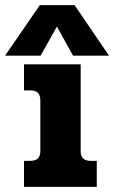

<svg xmlns="http://www.w3.org/2000/svg" viewBox="-83 -732 447 752"><path d="M73 -712H209L344 -514H203L140 -628L76 -514H-63ZM11 -102H35Q56 -102 65.5 -111.5Q75 -121 75 -141V-338Q75 -358 66 -368Q57 -378 36 -378H11V-480H233V-139Q233 -102 272 -102H296V0H11Z"/></svg>

Font: Pridi SemiBold
Style: Regular
Weight: 600
Designer: Katatrad Team
Foundry: CadsonDemak
Version: Version 1.001